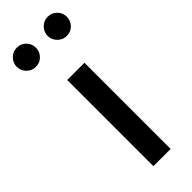

<svg xmlns="http://www.w3.org/2000/svg" viewBox="-286 -741 764 764"><g transform="rotate(-45 96.0 -359.0)"><path d="M157 0V-485H60V0ZM9 -610Q32 -610 47.5 -626Q63 -642 63 -664Q63 -686 47.5 -702Q32 -718 9 -718Q-13 -718 -29 -702Q-45 -686 -45 -664Q-45 -642 -29 -626Q-13 -610 9 -610ZM183 -610Q206 -610 221.5 -626Q237 -642 237 -664Q237 -686 221.5 -702Q206 -718 183 -718Q161 -718 145 -702Q129 -686 129 -664Q129 -642 145 -626Q161 -610 183 -610Z"/></g></svg>

Font: Catamaran Thin Medium
Style: Regular
Weight: 500
Version: Version 2.000